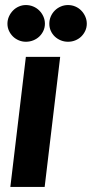

<svg xmlns="http://www.w3.org/2000/svg" viewBox="-20 -741 364 761"><path d="M9.5 0ZM218.5 -515.5 157 0H21L82.5 -515.5ZM158 -647Q158 -632 152 -619Q146 -606 135.8 -596.2Q125.5 -586.5 111.8 -581Q98 -575.5 82.5 -575.5Q68 -575.5 54.8 -581Q41.5 -586.5 31.5 -596.2Q21.5 -606 15.5 -619Q9.5 -632 9.5 -647Q9.5 -662 15.5 -675.5Q21.5 -689 31.5 -699.2Q41.5 -709.5 54.8 -715.2Q68 -721 82.5 -721Q98 -721 111.8 -715.2Q125.5 -709.5 135.8 -699.2Q146 -689 152 -675.5Q158 -662 158 -647ZM324 -647Q324 -632 318 -619Q312 -606 302 -596.2Q292 -586.5 278.5 -581Q265 -575.5 249.5 -575.5Q234.5 -575.5 221 -581Q207.5 -586.5 197.2 -596.2Q187 -606 181.2 -619Q175.5 -632 175.5 -647Q175.5 -662 181.2 -675.5Q187 -689 197.2 -699.2Q207.5 -709.5 221 -715.2Q234.5 -721 249.5 -721Q265 -721 278.5 -715.2Q292 -709.5 302 -699.2Q312 -689 318 -675.5Q324 -662 324 -647Z"/></svg>

Font: Lato Heavy
Style: Italic
Weight: 800
Italic angle: -7°
Designer: Lukasz Dziedzic
Foundry: tyPoland Lukasz Dziedzic
Version: Version 2.007; 2014-02-27